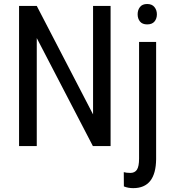

<svg xmlns="http://www.w3.org/2000/svg" viewBox="-20 -741 883 974"><path d="M541 0H451.2L166.5 -547.9V0H76.7V-710.9H166.5L452.1 -160.6V-710.9H541ZM772 -528.3V66.4Q770.5 213.4 655.8 213.4Q629.4 213.4 608.4 204.6L607.9 132.3Q621.1 136.2 641.6 136.2Q663.6 136.2 674.6 119.9Q685.5 103.5 685.5 63V-528.3ZM775.9 -668.5Q775.9 -646.5 763.7 -631.8Q751.5 -617.2 726.6 -617.2Q702.1 -617.2 690.2 -631.8Q678.2 -646.5 678.2 -668.5Q678.2 -690.4 690.2 -705.6Q702.1 -720.7 726.6 -720.7Q751 -720.7 763.4 -705.3Q775.9 -689.9 775.9 -668.5Z"/></svg>

Font: Roboto Condensed
Style: Regular
Weight: 400
Designer: Google
Version: Version 2.001047; 2015